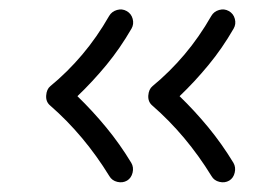

<svg xmlns="http://www.w3.org/2000/svg" viewBox="-20 -508 579 402"><path d="M460 -129.9Q450.7 -124.5 439.5 -127.2Q428.2 -129.9 422.9 -139.2Q370.1 -225.1 298.8 -287.1Q289.6 -294.9 290.5 -308.1Q291.5 -321.3 299.3 -327.6Q335.4 -357.4 366.2 -393.8Q397 -430.2 422.4 -474.6Q427.7 -483.9 438.7 -487.1Q449.7 -490.2 459 -484.9Q468.8 -479.5 471.7 -468.5Q474.6 -457.5 469.2 -448.2Q445.3 -406.7 416.7 -372.1Q388.2 -337.4 356 -306.6Q387.7 -275.9 416.3 -241.2Q444.8 -206.5 468.8 -167Q474.1 -157.7 471.4 -146.5Q468.8 -135.3 460 -129.9ZM246.1 -129.9Q236.8 -124.5 225.6 -127.2Q214.4 -129.9 209 -139.2Q156.2 -225.1 85 -287.1Q75.7 -294.9 76.7 -308.1Q77.6 -321.3 85.4 -327.6Q121.6 -357.4 152.3 -393.8Q183.1 -430.2 208.5 -474.6Q213.9 -483.9 224.9 -487.1Q235.8 -490.2 245.1 -484.9Q254.9 -479.5 257.8 -468.5Q260.7 -457.5 255.4 -448.2Q231.4 -406.7 202.9 -372.1Q174.3 -337.4 142.1 -306.6Q173.8 -275.9 202.4 -241.2Q231 -206.5 254.9 -167Q260.3 -157.7 257.6 -146.5Q254.9 -135.3 246.1 -129.9Z"/></svg>

Font: Mikhak-DS1-FD Regular
Style: Regular
Weight: 400
Designer: Amin Abedi
Version: Version 3.2